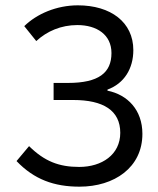

<svg xmlns="http://www.w3.org/2000/svg" viewBox="-20 -688 594 720"><path d="M278 12C409 12 514 -60 514 -186C514 -276 458 -333 383 -348V-352C446 -375 480 -431 480 -500C480 -605 395 -668 272 -668C192 -668 118 -636 71 -590L116 -534C156 -571 209 -594 270 -594C343 -594 398 -558 398 -489C398 -415 350 -377 235 -377H181V-313H255C367 -313 431 -274 431 -190C431 -108 362 -62 277 -62C201 -62 147 -83 89 -140L42 -84C108 -15 183 12 278 12Z"/></svg>

Font: DAIFUKU Sans
Style: Regular
Weight: 400
Designer: Original font ‘Source Han Sans JP’ : Paul D. Hunt
Foundry: Daifuku
Version: Version 1.000